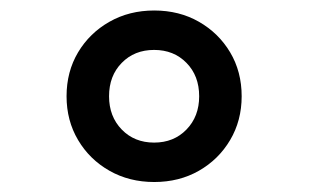

<svg xmlns="http://www.w3.org/2000/svg" viewBox="-20 -752 640 375"><path d="M110 -564Q110 -612 132.5 -649.8Q155 -687.5 193.8 -709.5Q232.5 -731.5 281.2 -731.5Q330 -731.5 368.5 -709.5Q407 -687.5 429.5 -649.8Q452 -612 452 -564Q452 -516.5 429.5 -478.5Q407 -440.5 368.5 -418.5Q330 -396.5 281.2 -396.5Q232.5 -396.5 193.8 -418.5Q155 -440.5 132.5 -478.5Q110 -516.5 110 -564ZM369 -564Q369 -604 344.2 -629.2Q319.5 -654.5 281 -654.5Q242.5 -654.5 217.8 -629.2Q193 -604 193 -564Q193 -524.5 217.8 -499Q242.5 -473.5 281 -473.5Q319.5 -473.5 344.2 -499Q369 -524.5 369 -564Z"/></svg>

Font: Google Sans Code
Style: Regular
Weight: 400
Monospace: yes
Designer: Google Sans Code Authors
Foundry: Google LLC
Version: Version 6.000